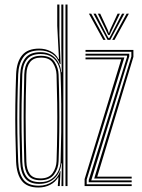

<svg xmlns="http://www.w3.org/2000/svg" viewBox="-20 -820 625 846"><path d="M277.5 0H268.5V-800H277.5ZM259.2 0H250.8L252.5 -100.2H250.2Q246.5 -59.2 220.5 -34.5Q194.5 -9.8 152.5 -9.8Q110.5 -9.8 90.8 -34.5Q71 -59.2 69 -107.5Q66.8 -170 65.9 -232.2Q65 -294.5 65.8 -359Q66.5 -423.5 69 -492.5Q71 -536.8 91.2 -563.4Q111.5 -590 157.8 -590Q198 -590 222 -565.5Q246 -541 249.8 -502H252L250.2 -609.8V-800H259.2ZM156 -17.5Q187.5 -17.5 207.4 -31.5Q227.2 -45.5 236.9 -66.6Q246.5 -87.8 247 -109.8Q249 -174.5 249.8 -238Q250.5 -301.5 249.9 -364.5Q249.2 -427.5 247 -490.5Q246.2 -512 237.4 -533.1Q228.5 -554.2 209.5 -568.1Q190.5 -582 159 -582Q116.8 -582 98.1 -557.6Q79.5 -533.2 78.2 -492.5Q76 -423 75.2 -361Q74.5 -299 75.2 -237.4Q76 -175.8 78.2 -107.2Q79.5 -65.5 96.8 -41.5Q114 -17.5 156 -17.5ZM157.8 -25.8Q120.5 -25.8 104.4 -47.5Q88.2 -69.2 87 -107.8Q85 -177.2 84.4 -241.6Q83.8 -306 84.5 -368.1Q85.2 -430.2 87 -492.5Q88.2 -531.2 105.9 -552.8Q123.5 -574.2 160.2 -574.2Q203.2 -574.2 220.4 -547.6Q237.5 -521 238.2 -490.8Q240.5 -427.5 241.2 -365.5Q242 -303.5 241.2 -240.1Q240.5 -176.8 238.2 -110Q237.5 -77.8 218.5 -51.8Q199.5 -25.8 157.8 -25.8ZM158 -33.8Q195.5 -33.8 211.9 -57.2Q228.2 -80.8 229.2 -110Q231.5 -177.5 232.1 -241.4Q232.8 -305.2 232 -367.2Q231.2 -429.2 229.2 -490.5Q228.2 -518.8 213.2 -542.5Q198.2 -566.2 160.5 -566.2Q127.8 -566.2 112.5 -546.4Q97.2 -526.5 96.2 -492Q93 -396.8 93 -303.6Q93 -210.5 96.2 -108Q97.2 -72.8 111.4 -53.2Q125.5 -33.8 158 -33.8ZM149.2 6.2Q99.5 6.2 76.5 -22.6Q53.5 -51.5 51 -107.2Q48.8 -168.8 47.8 -231.4Q46.8 -294 47.6 -359Q48.5 -424 51 -492.2Q53.2 -547.5 77.5 -576.6Q101.8 -605.8 152.5 -605.8Q179.8 -605.8 202.8 -594.2Q225.8 -582.8 237.5 -559.8H239.8L232.2 -706V-800H241.8V-664.5L247 -537.8H243.5Q233.2 -568 209.8 -582.9Q186.2 -597.8 154.8 -597.8Q104 -597.8 83 -568.1Q62 -538.5 60.2 -492.8Q57.8 -427.2 56.8 -364.1Q55.8 -301 56.6 -237.4Q57.5 -173.8 60.2 -107.2Q62.2 -57.5 82.6 -29.6Q103 -1.8 150.8 -1.8Q186 -1.8 211 -19.8Q236 -37.8 244.5 -65.5H246.8L243.2 0H234.8L235 -5.8L237.8 -38.5H236Q224.2 -17.8 201.2 -5.8Q178.2 6.2 149.2 6.2ZM395 -33.2 558.8 -571V-591.8H356.8V-600H567.8V-569.5L408.5 -41.5H560.2V-33.2ZM352.8 0V-30.8L514.2 -558.5H356.8V-566.8H528L362 -28.8V-8.2H560.2V0ZM371 -16.8V-26.8L539.8 -569.5V-575H356.8V-583.2H549.5V-571.5L382 -25H560.2V-16.8ZM371.8 -759.8H382L445.2 -644.2H435.2ZM391.8 -759.8H402L450 -666.5L458.2 -652H461.5L469.5 -666.5L517.8 -759.8H528L465.8 -644.2H454ZM411.2 -759.8H421.5L455 -687.8L458.8 -675.5H461L464.8 -687.8L498.2 -759.8H508.5L470 -680.8L463 -665.5H456.8L449.5 -680.8ZM537.8 -759.8H547.8L484.5 -644.2H474.5Z"/></svg>

Font: Big Shoulders Inline Display Thin Light
Style: Regular
Weight: 300
Version: Version 2.002